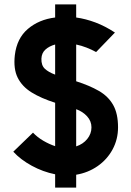

<svg xmlns="http://www.w3.org/2000/svg" viewBox="-20 -782 593 867"><path d="M229 -762H324V-703Q367 -697 411 -680.5Q455 -664 499 -635L414 -547Q394 -558 371 -567Q348 -576 324 -581V-415Q384 -396 426.5 -371.5Q469 -347 491 -308Q513 -269 513 -207Q513 -153 488.5 -107.5Q464 -62 421 -32Q378 -2 324 7V65H229V5Q174 -6 123.5 -33.5Q73 -61 40 -97L129 -183Q149 -162 175.5 -146.5Q202 -131 229 -122V-318Q166 -338 123 -364.5Q80 -391 60 -431Q40 -471 47 -533Q56 -609 106 -651.5Q156 -694 229 -703ZM167 -517Q166 -487 182.5 -471.5Q199 -456 229 -445V-581Q203 -574 185.5 -558.5Q168 -543 167 -517ZM393 -207Q393 -235 373.5 -256.5Q354 -278 324 -289V-121Q355 -131 374 -154.5Q393 -178 393 -207Z"/></svg>

Font: Kulim Park
Style: Bold
Weight: 700
Designer: Noponies / Dale Sattler
Foundry: Noponies
Version: Version 1.000; ttfautohint (v1.8.3)